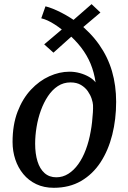

<svg xmlns="http://www.w3.org/2000/svg" viewBox="-20 -883 610 914"><path d="M236 11Q189.2 11 152.6 -6.4Q115.9 -23.9 90.9 -54.4Q65.8 -84.9 52.8 -124.2Q39.8 -163.5 39.8 -207.1Q39.8 -288.7 63.6 -351.2Q87.5 -413.6 127.2 -456Q166.8 -498.3 214.8 -520Q262.8 -541.7 310.7 -541.7Q336 -541.7 360.1 -535.1Q384.2 -528.4 403.9 -517Q423.7 -505.5 435.1 -490.9Q428 -538.9 411.3 -579.3Q394.6 -619.8 366.3 -656.8Q338 -693.7 294.9 -730.4L352.5 -738.1L234.5 -632.3L190.4 -671.8L309.9 -772.8L301.9 -718.4Q275.8 -743.7 240.9 -766.3Q206 -789 176.4 -795.9L196.5 -852.9Q228.9 -844.9 272.4 -822.6Q315.9 -800.2 354.6 -771.1L306.3 -767.6L415.9 -863.3L458.1 -823.4L341.6 -724.8L346.7 -779.3Q411 -728.9 452.2 -670.3Q493.4 -611.6 513.2 -543.8Q532.9 -476 532.9 -398.2Q532.9 -315.2 514.3 -241.2Q495.7 -167.3 458.7 -110.5Q421.6 -53.8 366 -21.4Q310.3 11 236 11ZM248.1 -39Q278.8 -39 305.2 -55.6Q331.6 -72.2 352.8 -101.8Q373.9 -131.3 388.7 -171.1Q403.6 -210.8 411.6 -256.8Q415.7 -278.2 418.3 -302Q420.9 -325.9 422.2 -347.5Q423.5 -369.1 422.8 -383.1Q422.1 -394.9 416.3 -412.9Q410.4 -430.9 398.1 -448.7Q385.7 -466.5 365.4 -478.6Q345.1 -490.7 315.6 -490.7Q282.3 -490.7 255.3 -473.1Q228.4 -455.4 208.3 -425.2Q188.2 -395 174.5 -357.2Q160.8 -319.3 154.1 -278.4Q147.3 -237.4 147.3 -198.9Q147.3 -151.1 158.5 -115Q169.6 -79 192.2 -59Q214.7 -39 248.1 -39Z"/></svg>

Font: Merriweather Light
Style: Italic
Weight: 300
Italic angle: -7.8°
Designer: Eben Sorkin
Foundry: Eben Sorkin
Version: Version 2.101